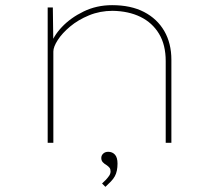

<svg xmlns="http://www.w3.org/2000/svg" viewBox="-20 -554 850 745"><path d="M165 0V-525H185L187 -378L175 -375Q186 -413 220 -449Q254 -485 304.5 -509.5Q355 -534 415 -534Q488 -534 539 -507.5Q590 -481 617.5 -433.5Q645 -386 645 -322V0H623V-317Q623 -380 597 -423Q571 -466 525 -488.5Q479 -511 417 -512Q368 -512 325.5 -494.5Q283 -477 252 -451Q221 -425 204 -398.5Q187 -372 187 -354V0H177Q174 0 171 0Q168 0 165 0ZM389 171 376 158Q384 151 391 143.5Q398 136 403.5 128Q409 120 409 111Q409 102 405 97Q401 92 394 87Q385 82 379 75.5Q373 69 373 59Q373 49 380.5 42Q388 35 400 35Q416 35 426 46Q436 57 436 81Q436 95 433.5 107.5Q431 120 425.5 130Q420 140 410.5 150Q401 160 389 171Z"/></svg>

Font: Lexend Mega Thin
Style: Regular
Weight: 250
Version: Version 1.007